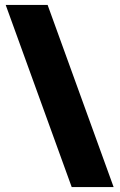

<svg xmlns="http://www.w3.org/2000/svg" viewBox="-20 -744 482 774"><path d="M172 -724H3L269 10H438Z"/></svg>

Font: Noto Sans Lao UI Blk
Style: Regular
Weight: 900
Designer: Monotype Design Team
Foundry: Monotype Imaging Inc.
Version: Version 2.000